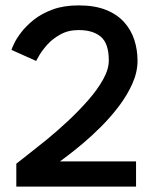

<svg xmlns="http://www.w3.org/2000/svg" viewBox="-20 -692 592 712"><path d="M271.5 -580.5Q233 -580.5 203.8 -564.2Q174.5 -548 155 -526Q135.5 -504 125.2 -486Q115 -468 114 -466L22.5 -507Q23.5 -511.5 32 -529.8Q40.5 -548 58.5 -571.8Q76.5 -595.5 105.2 -618.5Q134 -641.5 175.2 -656.8Q216.5 -672 271.5 -672Q331 -672 372.5 -655.5Q414 -639 440 -610.2Q466 -581.5 478 -544.5Q490 -507.5 490 -466.5Q490 -424.5 470.8 -381.5Q451.5 -338.5 421 -298.2Q390.5 -258 355.5 -223Q320.5 -188 287.8 -160.5Q255 -133 231.8 -115.5Q208.5 -98 202.5 -93.5H484.5V0H40.5V-85Q53.5 -95.5 83.2 -118.5Q113 -141.5 152 -173.2Q191 -205 231.2 -242.5Q271.5 -280 306.2 -319.5Q341 -359 362.2 -397Q383.5 -435 383.5 -468Q383.5 -530 354.5 -555.2Q325.5 -580.5 271.5 -580.5Z"/></svg>

Font: League Spartan Thin Medium
Style: Regular
Weight: 500
Version: Version 2.002